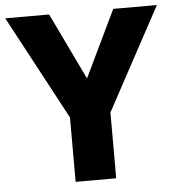

<svg xmlns="http://www.w3.org/2000/svg" viewBox="-52 -762 746 811"><g transform="rotate(-5 321.5 -357.0)"><path d="M322 -431 458 -714H643L408 -279V0H236V-273L0 -714H186Z"/></g></svg>

Font: Noto Sans Thai Looped ExtraBold
Style: Regular
Weight: 800
Designer: Sasikarn Vongin, Ben Mitchell
Foundry: The Fontpad Ltd
Version: Version 1.001; ttfautohint (v1.8.4.7-5d5b)